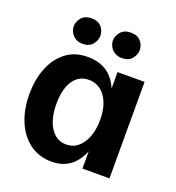

<svg xmlns="http://www.w3.org/2000/svg" viewBox="-131 -809 859 935"><g transform="rotate(20 298.0 -341.5)"><path d="M240 20Q175 20 127 -14.5Q79 -49 52.5 -111Q26 -173 26 -253Q26 -329 50 -389Q74 -449 120 -484.5Q166 -520 233 -520Q326 -520 373 -452Q420 -384 420 -253Q420 -124 374 -52Q328 20 240 20ZM278 -83Q313 -83 339 -105Q365 -127 379 -165Q393 -203 393 -253Q393 -303 378.5 -339.5Q364 -376 337.5 -396.5Q311 -417 276 -417Q224 -417 195 -373.5Q166 -330 166 -254Q166 -176 196 -129.5Q226 -83 278 -83ZM393 0V-500H533V0ZM116 -637Q116 -661 133.5 -682Q151 -703 186 -703Q219 -703 236.5 -683Q254 -663 254 -637Q254 -613 236.5 -592Q219 -571 186 -571Q163 -571 147.5 -581Q132 -591 124 -606.5Q116 -622 116 -637ZM319 -637Q319 -661 337 -682Q355 -703 389 -703Q423 -703 440.5 -683Q458 -663 458 -637Q458 -613 440.5 -592Q423 -571 389 -571Q367 -571 351 -581Q335 -591 327 -606.5Q319 -622 319 -637Z"/></g></svg>

Font: Moderustic SemiBold
Style: Regular
Weight: 600
Designer: Tural Alisoy
Foundry: TAFT Foundry
Version: Version 2.120